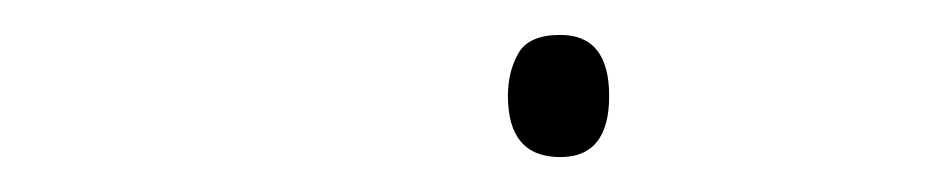

<svg xmlns="http://www.w3.org/2000/svg" viewBox="-20 -360 540 110"><path d="M329 -305Q329 -340 301 -340Q283 -340 277 -329.5Q271 -319 271 -305Q271 -270 301 -270Q329 -270 329 -305Z"/></svg>

Font: Noto Sans Mono UI Condensed Thin
Style: Regular
Weight: 250
Width: 3
Designer: Monotype Design team
Foundry: Monotype Imaging Inc.
Version: 1.000